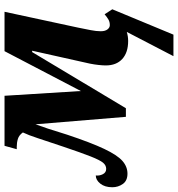

<svg xmlns="http://www.w3.org/2000/svg" viewBox="11 -587 786 848"><g transform="rotate(-90 404.0 -163.0)"><path d="M687 4Q667 10 647 10Q596 10 567.5 -16Q539 -42 539 -89Q539 -101 541 -120Q543 -139 547 -159L604 -414H598L350 0H312L279 -399Q271 -378 260 -344.5Q249 -311 233 -259Q198 -154 170.5 -96Q143 -38 117.5 -15.5Q92 7 61 7Q30 7 15.5 -13.5Q1 -34 1 -60Q1 -93 17 -113Q33 -133 53 -133Q51 -117 58.5 -102Q66 -87 82 -87Q98 -87 109.5 -101Q121 -115 137 -155.5Q153 -196 180 -276Q205 -350 218 -390Q231 -430 243 -455Q231 -472 214.5 -477Q198 -482 180 -482H169L184 -536H405L426 -199L602 -536H776L706 -211Q700 -181 695 -156Q690 -131 690 -111Q690 -92 698 -81.5Q706 -71 717 -71Q731 -71 741.5 -77Q752 -83 765 -94L787 -60L675 210H580Z"/></g></svg>

Font: Noto Serif ExtraCondensed ExtraBold
Style: Italic
Weight: 800
Width: 2
Italic angle: -12°
Designer: Monotype Design Team
Foundry: Monotype Imaging Inc.
Version: Version 2.013